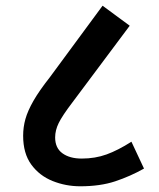

<svg xmlns="http://www.w3.org/2000/svg" viewBox="-20 -652 558 672"><path d="M261 0Q210 0 164 -18.5Q118 -37 89.5 -76Q61 -115 61 -177Q61 -207 69 -235.5Q77 -264 97 -299Q117 -334 154 -381L339 -632L434 -562L233 -293Q198 -247 185.5 -221.5Q173 -196 173 -171Q173 -134 198.5 -115.5Q224 -97 266 -97Q313 -97 353 -111.5Q393 -126 440 -156L484 -62Q436 -35 383.5 -17.5Q331 0 261 0Z"/></svg>

Font: Noto Sans Devanagari SemiCondensed SemiBold
Style: Regular
Weight: 600
Width: 4
Designer: Jelle Bosma - Monotype Design Team
Foundry: Monotype Imaging Inc.
Version: Version 2.004; ttfautohint (v1.8.4.7-5d5b)